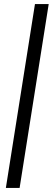

<svg xmlns="http://www.w3.org/2000/svg" viewBox="-20 -750 266 950"><path d="M9 180 153 -730H221L77 180Z"/></svg>

Font: MuseoModerno Light
Style: Italic
Weight: 300
Italic angle: -9°
Designer: Pablo Cosgaya, Héctor Gatti, Marcela Romero, and the Authors of The MuseoModerno Project.
Foundry: Omnibus-Type Team
Version: Version 1.003